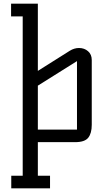

<svg xmlns="http://www.w3.org/2000/svg" viewBox="-20 -770 567 1040"><path d="M185 -306V-68H397V-439ZM41 250V182H103V-681H40V-750H185V-386L358 -495Q382 -510 408 -510Q437 -510 457 -492.5Q477 -475 477 -445V-94Q477 -48 458 -24Q439 0 387 0H185V182H251V250Z"/></svg>

Font: Kelly Slab
Style: Regular
Weight: 400
Designer: Denis Masharov
Foundry: Denis Masharov
Version: Version 1.001